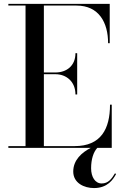

<svg xmlns="http://www.w3.org/2000/svg" viewBox="-20 -770 637 1000"><path d="M373 -278H382V-493H373C373 -426 325.5 -392.5 268.5 -392.5H208.5V-741H378.5C495.5 -741 543 -652 543 -545H551.5V-750H23.5V-741H113V-9H23.5V0H453C405.5 24.5 361.5 63.5 361.5 123.5C361.5 183.5 418.5 209.5 469.5 209.5C540.5 209.5 569.5 164.5 584.5 136.5L579 132.5C561.5 161.5 544 185.5 509.5 185.5C475.5 185.5 454.5 151.5 454.5 106.5C454.5 59.5 466.5 22 487 0H562V-225H553C553 -98 505.5 -9 368.5 -9H208.5V-383.5H268.5C325.5 -383.5 373 -345 373 -278Z"/></svg>

Font: Bodoni* 24
Style: Regular
Weight: 400
Version: Version 2.3